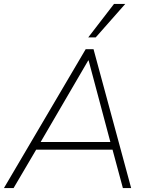

<svg xmlns="http://www.w3.org/2000/svg" viewBox="-23 -955 759 975"><path d="M-3 0 412 -705H452L643 0H601L546 -204L570 -195H134L166 -204L46 0ZM425 -648 180 -228 157 -234H559L539 -228L427 -648ZM425 -765 556 -935H613L463 -765Z"/></svg>

Font: Nunito Sans 12pt ExtraLight 12pt ExtraLight
Style: Italic
Weight: 250
Italic angle: -9°
Version: Version 3.101;gftools[0.9.27]